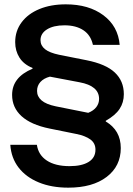

<svg xmlns="http://www.w3.org/2000/svg" viewBox="-20 -705 615 885"><path d="M295 160Q217.5 160 158.8 135.8Q100 111.7 65.8 67.5Q31.7 23.3 27.5 -37.5H150Q156.7 9.2 195.8 35Q235 60.8 300.8 60.8Q357.5 60.8 388.8 41.2Q420 21.7 420 -15Q420 -45 396.7 -62.1Q373.3 -79.2 331.7 -87.5L208.3 -112.5Q122.5 -130 79.2 -169.6Q35.8 -209.2 35.8 -267.5Q35.8 -308.3 59.2 -338.3Q82.5 -368.3 130 -388.3V-391.7Q89.2 -408.3 69.6 -439.6Q50 -470.8 50 -510.8Q50 -562.5 79.6 -602.1Q109.2 -641.7 161.7 -663.3Q214.2 -685 283.3 -685Q389.2 -685 456.7 -634.6Q524.2 -584.2 531.7 -498.3H408.3Q398.3 -543.3 364.2 -565.8Q330 -588.3 277.5 -588.3Q226.7 -588.3 196.7 -569.6Q166.7 -550.8 166.7 -520Q166.7 -495 187.5 -478.3Q208.3 -461.7 252.5 -452.5L378.3 -427.5Q467.5 -410 509.2 -370.8Q550.8 -331.7 550.8 -270.8Q550.8 -232.5 531.2 -202.9Q511.7 -173.3 467.5 -148.3V-145Q536.7 -104.2 536.7 -22.5Q536.7 60.8 471.7 110.4Q406.7 160 295 160ZM386.7 -185Q411.7 -195 424.2 -211.7Q436.7 -228.3 436.7 -249.2Q436.7 -309.2 346.7 -325.8L210 -351.7Q181.7 -344.2 166.2 -327.1Q150.8 -310 150.8 -285.8Q150.8 -260 171.7 -242.1Q192.5 -224.2 236.7 -215Z"/></svg>

Font: Funnel Display Light SemiBold
Style: Regular
Weight: 600
Version: Version 1.000